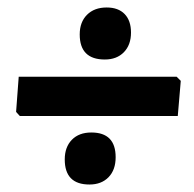

<svg xmlns="http://www.w3.org/2000/svg" viewBox="-20 -516 518 513"><path d="M265 -496Q296 -496 313 -478.5Q330 -461 330 -429Q330 -396 311 -376.5Q292 -357 260 -357Q193 -357 193 -424Q193 -457 212.5 -476.5Q232 -496 265 -496ZM452 -311 463 -300 455 -206H33L23 -217L30 -311ZM224 -162Q289 -162 289 -96Q289 -62 270 -42.5Q251 -23 219 -23Q153 -23 153 -90Q153 -123 172 -142.5Q191 -162 224 -162Z"/></svg>

Font: Alegreya Sans SC ExtraBold
Style: Italic
Weight: 800
Italic angle: -7°
Designer: Juan Pablo del Peral
Foundry: Huerta Tipografica
Version: Version 2.007